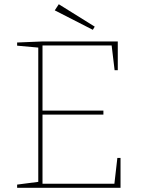

<svg xmlns="http://www.w3.org/2000/svg" viewBox="-20 -888 674 908"><path d="M521 -19 535 -141H550V0H61V-15L161 -28V-663L61 -672V-687L182 -692H537V-556H522L508 -673H181V-365H469V-346H181V-19ZM428 -762 419 -747 239 -839 258 -868Z"/></svg>

Font: Bitter Pro Thin
Style: Regular
Weight: 250
Designer: Sol Matas, and Bitter project Authors
Foundry: Sol Matas
Version: Version 1.010